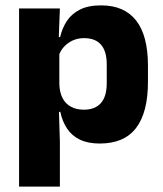

<svg xmlns="http://www.w3.org/2000/svg" viewBox="-20 -523 606 715"><path d="M351.5 11.5Q307.5 11.5 277.5 -3Q247.5 -17.5 229.8 -44.2Q212 -71 204.5 -106.5H165L201 -209.5Q202 -179 212.8 -158Q223.5 -137 243.8 -125.8Q264 -114.5 292 -114.5Q334 -114.5 355.8 -139.2Q377.5 -164 377.5 -213V-283Q377.5 -332 356.2 -356.5Q335 -381 293 -381Q269.5 -381 250.2 -372Q231 -363 217.8 -348.2Q204.5 -333.5 198.5 -314.5L163.5 -385H204Q211.5 -418 229 -444.8Q246.5 -471.5 277.5 -487.2Q308.5 -503 356.5 -503Q442.5 -503 486.8 -446.8Q531 -390.5 531 -278V-218Q531 -104.5 486.8 -46.5Q442.5 11.5 351.5 11.5ZM203 172H51V-491.5H203L198 -359L201 -341.5V-152.5L199 -126.5L203 5Z"/></svg>

Font: Anek Kannada
Style: Bold
Weight: 700
Version: Version 1.003